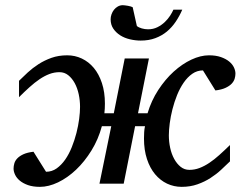

<svg xmlns="http://www.w3.org/2000/svg" viewBox="-20 -707 958 739"><path d="M886.2 -423.8Q886.2 -414.1 883.1 -403.8Q879.9 -393.6 871.6 -384.8Q863.3 -376 848.1 -368.9Q833 -361.8 809.1 -358.9L761.2 -436Q738.8 -436 720.2 -423.1Q701.7 -410.2 687 -388.9Q672.4 -367.7 661.6 -341.1Q650.9 -314.5 643.8 -286.6Q636.7 -258.8 633.3 -232.4Q629.9 -206.1 629.9 -186Q629.9 -161.6 635 -137.9Q640.1 -114.3 650.4 -95.5Q660.6 -76.7 675.3 -64.9Q689.9 -53.2 709 -53.2Q729 -53.2 747.8 -60.3Q766.6 -67.4 785.6 -80.1Q804.7 -92.8 824.2 -110.4Q843.8 -127.9 865.2 -148.9V-85.9Q849.6 -70.8 831.3 -53.7Q813 -36.6 790.3 -22Q767.6 -7.3 740 2.4Q712.4 12.2 679.2 12.2Q649.4 12.2 623 -0.2Q596.7 -12.7 576.9 -36.4Q557.1 -60.1 545.7 -94.7Q534.2 -129.4 534.2 -173.8Q534.2 -186 534.9 -198Q535.6 -210 538.1 -221.2H500L456.1 0H362.8L408.2 -221.2H372.1Q358.4 -170.4 332 -127.7Q305.7 -85 272.7 -53.7Q239.7 -22.5 203.4 -5.1Q167 12.2 133.8 12.2Q106.9 12.2 87.6 5.4Q68.4 -1.5 56.2 -11.7Q43.9 -22 38.1 -34.4Q32.2 -46.9 32.2 -58.1Q32.2 -67.9 35.2 -78.1Q38.1 -88.4 46.6 -97.4Q55.2 -106.4 70.1 -113.3Q85 -120.1 108.9 -123L157.2 -45.9Q179.7 -45.9 198 -58.8Q216.3 -71.8 231 -92.8Q245.6 -113.8 256.3 -140.6Q267.1 -167.5 274.2 -195.1Q281.2 -222.7 284.7 -249Q288.1 -275.4 288.1 -295.9Q288.1 -320.3 283 -344.2Q277.8 -368.2 267.6 -387Q257.3 -405.8 242.7 -417.5Q228 -429.2 209 -429.2Q189 -429.2 170.2 -422.1Q151.4 -415 132.3 -402.1Q113.3 -389.2 93.8 -371.6Q74.2 -354 53.2 -333V-396Q68.4 -411.1 86.9 -428.2Q105.5 -445.3 128.2 -460Q150.9 -474.6 178.2 -484.4Q205.6 -494.1 238.8 -494.1Q268.6 -494.1 294.9 -481.7Q321.3 -469.2 341.1 -445.6Q360.8 -421.9 372.3 -387.2Q383.8 -352.5 383.8 -308.1Q383.8 -298.3 383.3 -289.3Q382.8 -280.3 381.8 -271H418L460 -481.9H553.2L511.2 -271H547.9Q562.5 -319.8 589.1 -360.6Q615.7 -401.4 648.4 -431.2Q681.2 -460.9 716.6 -477.5Q752 -494.1 784.2 -494.1Q811 -494.1 830.3 -487.3Q849.6 -480.5 862.1 -470.2Q874.5 -460 880.4 -447.5Q886.2 -435.1 886.2 -423.8ZM681.6 -669.9Q670.9 -645 656.2 -623.3Q641.6 -601.6 622.1 -585.4Q602.5 -569.3 577.6 -560.1Q552.7 -550.8 521.5 -550.8Q501 -550.8 480.2 -555.7Q459.5 -560.5 443.1 -570.8Q426.8 -581.1 416.3 -596.4Q405.8 -611.8 405.8 -632.8Q405.8 -642.1 409.2 -651.9Q412.6 -661.6 418.7 -669.4Q424.8 -677.2 433.6 -682.1Q442.4 -687 452.6 -687Q456.1 -687 461.4 -686.3Q466.8 -685.5 472.7 -684.6Q478.5 -683.6 483.4 -682.1Q488.3 -680.7 490.7 -679.2L506.8 -606.9Q513.7 -601.1 525.6 -597.7Q537.6 -594.2 549.8 -594.2Q569.8 -594.2 585.9 -602.3Q602.1 -610.4 614.3 -622.1Q626.5 -633.8 634.8 -646.7Q643.1 -659.7 647.5 -669.9Z"/></svg>

Font: Charis SIL
Style: Italic
Weight: 400
Italic angle: -11°
Foundry: SIL International
Version: Version 4.112